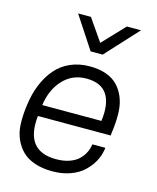

<svg xmlns="http://www.w3.org/2000/svg" viewBox="-118 -861 779 954"><g transform="rotate(15 272.0 -384.5)"><path d="M164.1 -779.8H230L308.1 -667L415 -779.8H487.8L335 -613.8H272.9ZM477.1 -235.8H103Q83.5 -51.8 245.1 -51.8Q283.2 -51.8 312.7 -62Q342.3 -72.3 360.1 -89.6Q377.9 -106.9 387.9 -127Q397.9 -147 400.9 -169.9H467.8L465.8 -157.2Q460.9 -127 445.1 -98.1Q429.2 -69.3 402.8 -44.2Q376.5 -19 335 -3.9Q293.5 11.2 243.2 11.2Q191.4 11.2 151.6 -2.4Q111.8 -16.1 87.4 -40.3Q63 -64.5 48.1 -97.9Q33.2 -131.3 31.2 -170.9Q29.3 -210.4 34.2 -254.9L37.1 -276.9Q44.9 -335 64.5 -382.3Q84 -429.7 114.5 -465.6Q145 -501.5 189.7 -521.2Q234.4 -541 289.1 -541Q336.4 -541 372.8 -528.3Q409.2 -515.6 432.1 -491.9Q455.1 -468.3 469 -435.3Q482.9 -402.3 485.1 -362.1Q487.3 -321.8 481.9 -274.9ZM289.1 -478Q217.3 -478 169.4 -427.2Q121.6 -376.5 109.9 -293.9H414.1Q426.3 -383.3 395.3 -430.7Q364.3 -478 289.1 -478Z"/></g></svg>

Font: Cooper Hewitt
Style: Book Italic
Weight: 706
Designer: Village Type and Design LLC
Foundry: Cooper Hewitt Smithsonian Design Museum
Version: 1.000